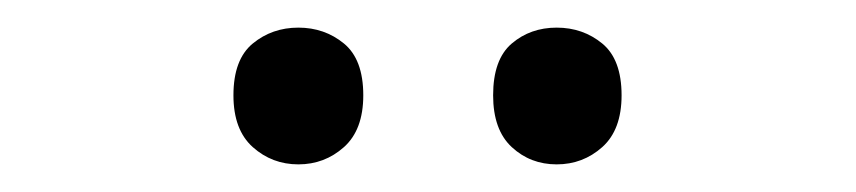

<svg xmlns="http://www.w3.org/2000/svg" viewBox="-20 -750 620 139"><path d="M149 -681Q149 -707 163 -718.5Q177 -730 196 -730Q215 -730 229 -718.5Q243 -707 243 -681Q243 -656 229 -643.5Q215 -631 196 -631Q177 -631 163 -643.5Q149 -656 149 -681ZM337 -681Q337 -707 350.5 -718.5Q364 -730 383 -730Q402 -730 416 -718.5Q430 -707 430 -681Q430 -656 416 -643.5Q402 -631 383 -631Q364 -631 350.5 -643.5Q337 -656 337 -681Z"/></svg>

Font: Noto Sans Elymaic
Style: Regular
Weight: 400
Designer: Morgane Pierson
Foundry: Google LLC
Version: Version 1.002; ttfautohint (v1.8.4.7-5d5b)